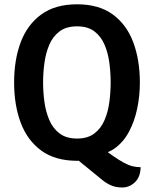

<svg xmlns="http://www.w3.org/2000/svg" viewBox="-20 -716 698 871"><path d="M175.5 -342Q175.5 -298.5 181.5 -254Q187.5 -209.5 203.5 -171.8Q219.5 -134 250 -110.8Q280.5 -87.5 329.5 -87.5Q378.5 -87.5 408.5 -110.8Q438.5 -134 454.5 -171.8Q470.5 -209.5 476.2 -254Q482 -298.5 482 -342Q482 -385.5 476.2 -430.2Q470.5 -475 454.5 -512.8Q438.5 -550.5 408.5 -573.5Q378.5 -596.5 329.5 -596.5Q280.5 -596.5 250 -573.5Q219.5 -550.5 203.5 -512.8Q187.5 -475 181.5 -430.2Q175.5 -385.5 175.5 -342ZM44 -342Q44 -445 74.2 -525Q104.5 -605 167.8 -650.8Q231 -696.5 329.5 -696.5Q428.5 -696.5 491.5 -650.5Q554.5 -604.5 584.5 -524.2Q614.5 -444 614.5 -341.5Q614.5 -280.5 602.2 -222.5Q590 -164.5 564.8 -117.8Q539.5 -71 500.5 -43Q461.5 -15 407 -14.5Q391 -3 373.5 5.2Q356 13.5 331 13.5Q231 13.5 167.8 -32.5Q104.5 -78.5 74.2 -158.8Q44 -239 44 -342ZM288.5 -26.5 411.5 -67 491.5 -9.5Q521 11 542.5 22.5Q564 34 581.8 38.2Q599.5 42.5 618 42.5Q617 87 592 110.8Q567 134.5 535 134.5Q506.5 134.5 485.2 125.5Q464 116.5 446 102Z"/></svg>

Font: Signika Negative Light SemiBold
Style: Regular
Weight: 600
Version: Version 2.001